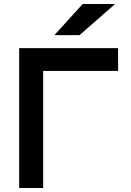

<svg xmlns="http://www.w3.org/2000/svg" viewBox="-20 -941 656 961"><path d="M76 0V-700H571V-586H196V0ZM252 -765 394 -921H556L378 -765Z"/></svg>

Font: Overpass Mono
Style: Bold
Weight: 700
Monospace: yes
Designer: Delve Withrington, Dave Bailey
Foundry: Delve Fonts LLC
Version: Version 4.000